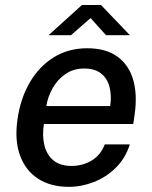

<svg xmlns="http://www.w3.org/2000/svg" viewBox="-20 -714 590 744"><path d="M246.5 10Q176 10 127.2 -21.8Q78.5 -53.5 57.2 -112.5Q36 -171.5 48 -253Q59.5 -333.5 95.8 -395.2Q132 -457 188.5 -492Q245 -527 318 -527Q390 -527 434.5 -495Q479 -463 496 -405.2Q513 -347.5 501.5 -269L496.5 -233.5H150Q143 -187 152.2 -150.2Q161.5 -113.5 187.5 -92.2Q213.5 -71 257 -71Q300.5 -71 335.2 -92Q370 -113 386 -154.5H483Q466.5 -101.5 429.2 -64.5Q392 -27.5 344 -8.8Q296 10 246.5 10ZM159.5 -303H407Q413 -343.5 404.5 -376.8Q396 -410 371.8 -429.2Q347.5 -448.5 306 -448.5Q264.5 -448.5 233.5 -427Q202.5 -405.5 183.8 -372Q165 -338.5 159.5 -303ZM168 -577.5 297.5 -694.5H371.5L483.5 -577.5H391L331 -644L255 -577.5Z"/></svg>

Font: Public Sans Thin Medium
Style: Italic
Weight: 500
Italic angle: -8°
Version: Version 2.001